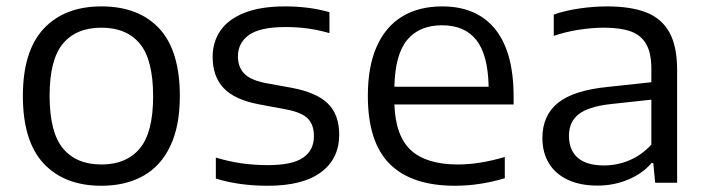

<svg xmlns="http://www.w3.org/2000/svg" viewBox="-20 -571 2211 600"><path d="M51.5 -271Q51.5 -411.5 116.5 -481.2Q181.5 -551 297 -551Q413.5 -551 477.8 -481.8Q542 -412.5 542 -271Q542 -177 512 -114.2Q482 -51.5 427 -21Q372 9.5 297 9.5Q181.5 9.5 116.5 -60Q51.5 -129.5 51.5 -271ZM458.5 -270Q458.5 -384.5 417 -434.5Q375.5 -484.5 297 -484.5Q218.5 -484.5 176.8 -434.8Q135 -385 135 -272Q135 -157.5 176.8 -107.2Q218.5 -57 297 -57Q375 -57 416.8 -107Q458.5 -157 458.5 -270Z M654.5 -13V-78.5Q696.5 -66 735.8 -60.5Q775 -55 817.5 -55Q892.5 -55 926.8 -78Q961 -101 961 -145.5Q961 -182 941.2 -201.2Q921.5 -220.5 872 -229.5L789 -245Q713 -259.5 678.8 -295.8Q644.5 -332 644.5 -393Q644.5 -440 669 -475.5Q693.5 -511 744 -531Q794.5 -551 871 -551Q946 -551 1009.5 -533V-467.5Q974.5 -477.5 941.5 -482Q908.5 -486.5 872.5 -486.5Q793 -486.5 758.2 -461.8Q723.5 -437 723.5 -395Q723.5 -362 742.8 -341.5Q762 -321 809.5 -311.5L892 -296.5Q969.5 -282 1004.8 -247.2Q1040 -212.5 1040 -150.5Q1040 -75 983.2 -32.8Q926.5 9.5 817 9.5Q727 9.5 654.5 -13Z M1585 -244.5H1212.5Q1216 -145.5 1264.5 -101.2Q1313 -57 1411.5 -57Q1478.5 -57 1557.5 -80.5V-14Q1478.5 9.5 1402 9.5Q1266 9.5 1197.8 -58.8Q1129.5 -127 1129.5 -271.5Q1129.5 -363 1157.2 -425.5Q1185 -488 1237 -519.5Q1289 -551 1362 -551Q1470 -551 1527.5 -479.8Q1585 -408.5 1585 -269.5ZM1212.5 -300H1507Q1505 -400 1468.5 -446Q1432 -492 1361.5 -492Q1290 -492 1252.2 -446Q1214.5 -400 1212.5 -300Z M2096 -352.5V0H2027.5L2021.5 -61.5H2016Q1988 -28.5 1943 -9.8Q1898 9 1847.5 9Q1793.5 9 1754.8 -9Q1716 -27 1695.5 -60.5Q1675 -94 1675 -139.5Q1675 -210.5 1724 -249.8Q1773 -289 1880.5 -299.5L2015.5 -314V-356Q2015.5 -405.5 1999.2 -433.5Q1983 -461.5 1950.8 -473Q1918.5 -484.5 1867 -484.5Q1831 -484.5 1790 -478.2Q1749 -472 1710.5 -459V-525.5Q1746 -538 1790.5 -544.5Q1835 -551 1877 -551Q1951.5 -551 1999.5 -532.2Q2047.5 -513.5 2071.8 -470Q2096 -426.5 2096 -352.5ZM2015.5 -119V-259.5L1886 -245.5Q1818 -237.5 1788 -213.8Q1758 -190 1758 -146.5Q1758 -102 1785.5 -78Q1813 -54 1867.5 -54Q1909 -54 1947.2 -70.2Q1985.5 -86.5 2015.5 -119Z"/></svg>

Font: Encode Sans Semi Expanded
Style: Regular
Weight: 400
Width: 6
Designer: Multiple Designers
Foundry: Impallari Type
Version: Version 2.000